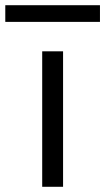

<svg xmlns="http://www.w3.org/2000/svg" viewBox="-69 -717 403 737"><path d="M93 0V-520H173.1V0ZM-48.7 -633V-697H314.7V-633Z"/></svg>

Font: M PLUS 2 Thin
Style: Regular
Weight: 100
Designer: Coji Morishita
Foundry: UNDERFOREST DESIGN
Version: Version 1.001